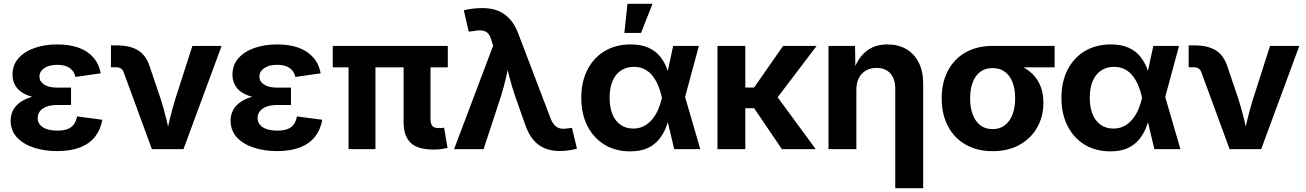

<svg xmlns="http://www.w3.org/2000/svg" viewBox="-20 -779 6821 1003"><path d="M278.8 10.3Q209.5 10.3 154.3 -8.5Q99.1 -27.3 67.4 -62.7Q35.6 -98.1 35.6 -148.4Q35.6 -179.7 49.3 -204.8Q63 -230 90.3 -248Q117.7 -266.1 158.4 -275.9Q199.2 -285.6 253.4 -285.6H351.1V-230.5H277.8Q246.1 -230.5 223.4 -221.9Q200.7 -213.4 188.7 -198Q176.8 -182.6 176.8 -162.1Q176.8 -132.8 203.1 -114.7Q229.5 -96.7 279.8 -96.7Q312.5 -96.7 333.5 -105Q354.5 -113.3 366.2 -129.9Q377.9 -146.5 382.3 -170.9L514.6 -153.3Q505.4 -101.1 476.3 -64.5Q447.3 -27.8 397.9 -8.8Q348.6 10.3 278.8 10.3ZM254.9 -261.2Q202.1 -261.2 162.8 -269.8Q123.5 -278.3 97.4 -294.7Q71.3 -311 58.3 -335Q45.4 -358.9 45.4 -388.7Q45.4 -439 75.9 -474.1Q106.4 -509.3 159.4 -528.1Q212.4 -546.9 279.3 -546.9Q343.3 -546.9 390.6 -529.8Q438 -512.7 467.5 -479Q497.1 -445.3 506.3 -396L374 -377Q368.2 -406.7 344.2 -423.6Q320.3 -440.4 279.3 -440.4Q235.8 -440.4 210.9 -422.9Q186 -405.3 186 -378.4Q186 -353.5 210.2 -337.4Q234.4 -321.3 278.3 -321.3H351.1V-261.2Z M773.4 0 626.5 -400.4Q621.1 -415 611.3 -421.4Q601.6 -427.7 585 -427.7H559.6V-542H586.9Q661.1 -542 702.9 -515.1Q744.6 -488.3 763.7 -426.8L819.3 -262.2Q835.9 -210.4 848.4 -158.4Q860.8 -106.4 874 -50.8H842.3Q855 -106.4 867.4 -158.4Q879.9 -210.4 896 -262.2L984.9 -539.1H1137.7L938.5 0Z M1427.7 10.3Q1358.4 10.3 1303.2 -8.5Q1248 -27.3 1216.3 -62.7Q1184.6 -98.1 1184.6 -148.4Q1184.6 -179.7 1198.2 -204.8Q1211.9 -230 1239.3 -248Q1266.6 -266.1 1307.4 -275.9Q1348.1 -285.6 1402.3 -285.6H1500V-230.5H1426.8Q1395 -230.5 1372.3 -221.9Q1349.6 -213.4 1337.6 -198Q1325.7 -182.6 1325.7 -162.1Q1325.7 -132.8 1352.1 -114.7Q1378.4 -96.7 1428.7 -96.7Q1461.4 -96.7 1482.4 -105Q1503.4 -113.3 1515.1 -129.9Q1526.9 -146.5 1531.2 -170.9L1663.6 -153.3Q1654.3 -101.1 1625.2 -64.5Q1596.2 -27.8 1546.9 -8.8Q1497.6 10.3 1427.7 10.3ZM1403.8 -261.2Q1351.1 -261.2 1311.8 -269.8Q1272.5 -278.3 1246.3 -294.7Q1220.2 -311 1207.3 -335Q1194.3 -358.9 1194.3 -388.7Q1194.3 -439 1224.9 -474.1Q1255.4 -509.3 1308.3 -528.1Q1361.3 -546.9 1428.2 -546.9Q1492.2 -546.9 1539.6 -529.8Q1586.9 -512.7 1616.5 -479Q1646 -445.3 1655.3 -396L1522.9 -377Q1517.1 -406.7 1493.2 -423.6Q1469.2 -440.4 1428.2 -440.4Q1384.8 -440.4 1359.9 -422.9Q1335 -405.3 1335 -378.4Q1335 -353.5 1359.1 -337.4Q1383.3 -321.3 1427.2 -321.3H1500V-261.2Z M2246.6 2.4Q2162.1 2.4 2125.2 -33Q2088.4 -68.4 2088.4 -141.1V-507.8H2229V-158.2Q2229 -132.8 2238.5 -121.3Q2248 -109.9 2270.5 -109.9Q2281.2 -109.9 2288.1 -110.4Q2294.9 -110.8 2299.8 -112.3L2317.9 -6.3Q2306.6 -3.4 2287.8 -0.5Q2269 2.4 2246.6 2.4ZM1800.8 0V-507.8H1941.4V0ZM1718.3 -427.2V-539.1H2319.3V-427.2Z M2352.1 0 2556.2 -540.5 2548.3 -564.9Q2541.5 -591.3 2529.8 -604Q2518.1 -616.7 2499.8 -619.4Q2481.4 -622.1 2454.1 -616.7L2428.7 -613.8L2402.8 -725.1Q2420.4 -730.5 2447.3 -733.6Q2474.1 -736.8 2501 -736.8Q2546.9 -736.8 2582.5 -722.4Q2618.2 -708 2645 -677.5Q2671.9 -647 2689.9 -597.2L2854.5 -165Q2864.3 -138.7 2877.2 -125Q2890.1 -111.3 2907.2 -107.9Q2924.3 -104.5 2945.8 -108.4L2967.8 -111.3L2994.1 -2.4Q2978 2.4 2953.4 6.1Q2928.7 9.8 2902.8 9.8Q2859.4 9.8 2825 -4.6Q2790.5 -19 2764.9 -49.8Q2739.3 -80.6 2722.7 -130.4L2670.9 -276.9Q2653.3 -329.1 2640.1 -380.4Q2627 -431.6 2613.8 -488.3H2648.9Q2635.7 -432.6 2624.8 -380.6Q2613.8 -328.6 2597.2 -276.9L2506.3 0Z M3272 11.7Q3195.3 11.7 3137.7 -23.4Q3080.1 -58.6 3048.3 -121.6Q3016.6 -184.6 3016.6 -268.1Q3016.6 -351.6 3048.6 -414.3Q3080.6 -477.1 3138.7 -512Q3196.8 -546.9 3274.4 -546.9Q3329.1 -546.9 3366.2 -530.3Q3403.3 -513.7 3426.3 -486.1Q3449.2 -458.5 3462.4 -425.3Q3475.6 -392.1 3482.4 -359.9H3525.4L3558.1 -274.9L3638.2 0H3502L3437.5 -271Q3430.2 -302.7 3418.5 -331.3Q3406.7 -359.9 3389.4 -382.1Q3372.1 -404.3 3347.9 -417Q3323.7 -429.7 3291.5 -429.7Q3252 -429.7 3223.4 -410.4Q3194.8 -391.1 3179.7 -355.2Q3164.6 -319.3 3164.6 -269Q3164.6 -218.8 3179.2 -182.6Q3193.8 -146.5 3221.7 -127Q3249.5 -107.4 3288.1 -107.4Q3320.3 -107.4 3345.5 -121.1Q3370.6 -134.8 3388.9 -157.7Q3407.2 -180.7 3419.2 -209.2Q3431.2 -237.8 3438 -268.1L3496.6 -539.1H3630.9L3557.6 -268.1L3524.9 -184.6H3481.9Q3473.6 -151.9 3460.7 -117.4Q3447.8 -83 3425 -53.7Q3402.3 -24.4 3365.2 -6.3Q3328.1 11.7 3272 11.7ZM3241.7 -606.9 3257.8 -759.3H3388.7L3328.6 -606.9Z M3873.5 -539.1V0H3728V-539.1ZM4246.1 -539.1 3999 -213.9H3838.9L3836.4 -321.8H3919.4L4070.8 -539.1ZM4064.5 0 3915.5 -219.7 4026.4 -292.5 4241.2 0Z M4453.6 -309.6V0H4308.1V-539.1H4446.8L4448.7 -403.3H4436.5Q4458.5 -471.7 4502.7 -509.3Q4546.9 -546.9 4616.2 -546.9Q4672.4 -546.9 4714.4 -522.5Q4756.3 -498 4779.5 -452.1Q4802.7 -406.2 4802.7 -341.8V204.1H4656.7V-315.9Q4656.7 -367.2 4630.9 -395.8Q4605 -424.3 4558.6 -424.3Q4527.8 -424.3 4504.2 -410.9Q4480.5 -397.5 4467 -372.1Q4453.6 -346.7 4453.6 -309.6Z M5165.5 10.7Q5084 10.7 5024.2 -23.7Q4964.4 -58.1 4931.9 -120.1Q4899.4 -182.1 4899.4 -265.1Q4899.4 -348.1 4931.9 -409.7Q4964.4 -471.2 5023.9 -505.1Q5083.5 -539.1 5165 -539.1H5489.3V-427.2H5255.9L5165 -423.3Q5127 -423.3 5100.8 -403.8Q5074.7 -384.3 5061.3 -348.9Q5047.9 -313.5 5047.9 -265.1Q5047.9 -217.8 5061.3 -181.4Q5074.7 -145 5100.8 -124.8Q5127 -104.5 5165.5 -104.5Q5203.6 -104.5 5229.7 -125Q5255.9 -145.5 5269.5 -181.6Q5283.2 -217.8 5283.2 -265.1Q5283.2 -313.5 5269.5 -348.9Q5255.9 -384.3 5229.7 -403.8Q5203.6 -423.3 5165.5 -423.3V-462.9Q5223.1 -462.9 5271.7 -449.2Q5320.3 -435.5 5356 -408.2Q5391.6 -380.9 5411.1 -339.4Q5430.7 -297.9 5430.7 -242.2Q5430.7 -170.4 5398.2 -113Q5365.7 -55.7 5306.2 -22.5Q5246.6 10.7 5165.5 10.7Z M5780.3 11.7Q5703.6 11.7 5646 -23.4Q5588.4 -58.6 5556.6 -121.6Q5524.9 -184.6 5524.9 -268.1Q5524.9 -351.6 5556.9 -414.3Q5588.9 -477.1 5647 -512Q5705.1 -546.9 5782.7 -546.9Q5837.4 -546.9 5874.5 -530.3Q5911.6 -513.7 5934.6 -486.1Q5957.5 -458.5 5970.7 -425.3Q5983.9 -392.1 5990.7 -359.9H6033.7L6066.4 -274.9L6146.5 0H6010.3L5945.8 -271Q5938.5 -302.7 5926.8 -331.3Q5915 -359.9 5897.7 -382.1Q5880.4 -404.3 5856.2 -417Q5832 -429.7 5799.8 -429.7Q5760.3 -429.7 5731.7 -410.4Q5703.1 -391.1 5688 -355.2Q5672.9 -319.3 5672.9 -269Q5672.9 -218.8 5687.5 -182.6Q5702.1 -146.5 5730 -127Q5757.8 -107.4 5796.4 -107.4Q5828.6 -107.4 5853.8 -121.1Q5878.9 -134.8 5897.2 -157.7Q5915.5 -180.7 5927.5 -209.2Q5939.5 -237.8 5946.3 -268.1L6004.9 -539.1H6139.2L6065.9 -268.1L6033.2 -184.6H5990.2Q5981.9 -151.9 5969 -117.4Q5956.1 -83 5933.3 -53.7Q5910.6 -24.4 5873.5 -6.3Q5836.4 11.7 5780.3 11.7Z M6403.3 0 6256.3 -400.4Q6251 -415 6241.2 -421.4Q6231.4 -427.7 6214.8 -427.7H6189.5V-542H6216.8Q6291 -542 6332.8 -515.1Q6374.5 -488.3 6393.6 -426.8L6449.2 -262.2Q6465.8 -210.4 6478.3 -158.4Q6490.7 -106.4 6503.9 -50.8H6472.2Q6484.9 -106.4 6497.3 -158.4Q6509.8 -210.4 6525.9 -262.2L6614.7 -539.1H6767.6L6568.4 0Z"/></svg>

Font: Inter 18pt
Style: Bold
Weight: 700
Designer: Rasmus Andersson
Foundry: rsms
Version: Version 4.001;git-66647c0bb